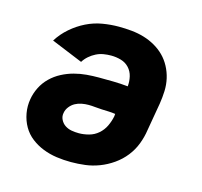

<svg xmlns="http://www.w3.org/2000/svg" viewBox="-85 -631 770 732"><g transform="rotate(15 300.0 -265.0)"><path d="M254 8Q225 8 197 4Q169 0 143.5 -10Q118 -20 96.5 -36.5Q75 -53 61.5 -76.5Q48 -100 43 -128Q38 -156 43 -184Q47 -208 58.5 -231Q70 -254 88.5 -272Q107 -290 130 -302Q153 -314 177.5 -320.5Q202 -327 226 -329Q250 -331 274 -331Q303 -331 331.5 -330.5Q360 -330 389 -327Q391 -347 386.5 -366Q382 -385 369 -399Q356 -413 337 -418.5Q318 -424 298 -424Q283 -424 268 -421.5Q253 -419 239 -412Q225 -405 213 -394.5Q201 -384 193 -371L69 -422Q87 -451 113.5 -474Q140 -497 170.5 -512Q201 -527 233.5 -532.5Q266 -538 298 -538Q323 -538 348.5 -535.5Q374 -533 397.5 -526Q421 -519 442 -507Q463 -495 479.5 -478.5Q496 -462 507.5 -440.5Q519 -419 524.5 -395Q530 -371 529 -345.5Q528 -320 524 -295L505 -185Q501 -157 490.5 -129.5Q480 -102 461.5 -78.5Q443 -55 418 -37.5Q393 -20 365.5 -9.5Q338 1 310 4.5Q282 8 254 8ZM255 -106Q274 -106 294.5 -111.5Q315 -117 331 -131Q347 -145 356 -164Q365 -183 369 -203L370 -213Q357 -215 343.5 -215.5Q330 -216 316.5 -216.5Q303 -217 289.5 -218.5Q276 -220 263 -220Q250 -220 236.5 -217.5Q223 -215 211 -208.5Q199 -202 190 -190.5Q181 -179 179 -166Q176 -152 182.5 -139Q189 -126 200.5 -118.5Q212 -111 226 -108.5Q240 -106 255 -106Z"/></g></svg>

Font: Iosevka Curly Heavy Extended
Style: Italic
Weight: 900
Width: 7
Italic angle: -9°
Monospace: yes
Designer: Belleve Invis
Foundry: Belleve Invis
Version: Version 11.1.0; ttfautohint (v1.8.3)